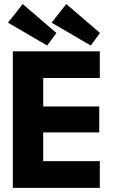

<svg xmlns="http://www.w3.org/2000/svg" viewBox="-20 -908 574 928"><path d="M42 -660H462.4V-530.9H188.9V-393.4H459.7V-268.2H188.9V-129.1H462.4V0H42ZM418.7 -688 229.4 -798.4 300.6 -888.4 463.2 -748.6ZM208 -688 18.6 -798.4 89.9 -888.4 252.5 -748.6Z"/></svg>

Font: League Spartan Extralight
Style: Regular
Weight: 200
Foundry: The League of Moveable Type
Version: Version 2.300; ttfautohint (v1.8.3)